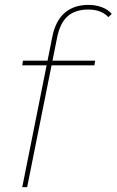

<svg xmlns="http://www.w3.org/2000/svg" viewBox="-20 -765 477 785"><path d="M71 0 194 -615Q207 -680 244.5 -712.5Q282 -745 342 -745Q371 -745 396.5 -735.5Q422 -726 437 -708L423 -695Q394 -726 341 -726Q288 -726 256.5 -698.5Q225 -671 213 -609L194 -514L192 -504L91 0ZM71 -498 74 -517H369L366 -498Z"/></svg>

Font: Montserrat Thin Thin
Style: Italic
Weight: 250
Italic angle: -11.3°
Version: Version 9.000